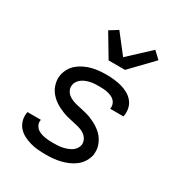

<svg xmlns="http://www.w3.org/2000/svg" viewBox="-183 -900 966 1033"><g transform="rotate(30 300.0 -383.5)"><path d="M253 8Q228 8 203.5 6Q179 4 156 -2.5Q133 -9 112.5 -19.5Q92 -30 76.5 -47Q61 -64 54.5 -87.5Q48 -111 52 -135L53 -141H136V-139Q133 -125 138 -112.5Q143 -100 152 -91.5Q161 -83 173.5 -78Q186 -73 199 -70.5Q212 -68 226 -67Q240 -66 253 -66Q267 -66 280.5 -66.5Q294 -67 307.5 -69.5Q321 -72 334.5 -76.5Q348 -81 361 -88.5Q374 -96 382.5 -107.5Q391 -119 394 -133Q396 -149 389.5 -163.5Q383 -178 371 -188Q359 -198 344.5 -203.5Q330 -209 314.5 -212.5Q299 -216 283.5 -219.5Q268 -223 252.5 -227Q237 -231 222.5 -237Q208 -243 194 -250Q180 -257 167.5 -266Q155 -275 144.5 -285.5Q134 -296 125.5 -309Q117 -322 112 -336.5Q107 -351 105 -367Q103 -383 106 -400Q110 -422 121.5 -442.5Q133 -463 151 -478Q169 -493 190.5 -503Q212 -513 233.5 -518.5Q255 -524 277 -526Q299 -528 320 -528Q345 -528 368.5 -525.5Q392 -523 414.5 -517Q437 -511 457 -500Q477 -489 491.5 -472Q506 -455 511.5 -432Q517 -409 513 -385L512 -379H429L430 -382Q432 -395 428 -407Q424 -419 415.5 -427.5Q407 -436 396 -441Q385 -446 372.5 -449Q360 -452 347 -453Q334 -454 321 -454Q308 -454 295 -453.5Q282 -453 269 -450.5Q256 -448 243 -443.5Q230 -439 218.5 -431.5Q207 -424 198.5 -412.5Q190 -401 188 -388Q185 -371 191.5 -356.5Q198 -342 209.5 -332.5Q221 -323 236 -317Q251 -311 266.5 -307.5Q282 -304 297.5 -300.5Q313 -297 328.5 -293Q344 -289 358.5 -283Q373 -277 386.5 -270Q400 -263 412.5 -254Q425 -245 436 -234.5Q447 -224 455 -211Q463 -198 469 -183.5Q475 -169 476.5 -153Q478 -137 476 -120Q472 -98 459.5 -77Q447 -56 428 -41Q409 -26 387 -16.5Q365 -7 342.5 -1.5Q320 4 297.5 6Q275 8 253 8ZM292 -600 209 -739 260 -771 351 -654 481 -775 524 -735 394 -600Z"/></g></svg>

Font: Iosevka Custom Oblique
Style: Regular
Weight: 400
Italic angle: -9°
Designer: Belleve Invis
Foundry: Belleve Invis
Version: Version 27.0.1